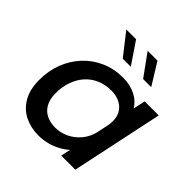

<svg xmlns="http://www.w3.org/2000/svg" viewBox="-197 -887 1047 1047"><g transform="rotate(45 326.0 -364.0)"><path d="M256.5 10.5Q198 10.5 150.2 -13Q102.5 -36.5 74 -85.2Q45.5 -134 45.5 -208Q45.5 -278.5 69 -338.8Q92.5 -399 134.8 -444Q177 -489 234.5 -514.2Q292 -539.5 360.5 -539.5Q414 -539.5 456 -519Q498 -498.5 522.5 -458Q547 -417.5 547 -359Q547 -344.5 544.8 -324Q542.5 -303.5 538.5 -289L484 -288.5Q486.5 -296.5 487.8 -309.5Q489 -322.5 489 -331Q489 -368.5 472.5 -393.8Q456 -419 428 -431.8Q400 -444.5 366 -444.5Q318 -444.5 280 -427.8Q242 -411 215.2 -380.5Q188.5 -350 174.2 -309.2Q160 -268.5 160 -220.5Q160 -173.5 177 -143.2Q194 -113 223.5 -98.8Q253 -84.5 290.5 -84.5Q330.5 -84.5 368.5 -102.2Q406.5 -120 434.8 -154.5Q463 -189 473.5 -238L533 -233.5Q516 -153 474 -98.5Q432 -44 375.5 -16.8Q319 10.5 256.5 10.5ZM531 0H422.5L535 -531H643.5ZM505.5 -611H443L351.5 -737.5H427.5ZM348 -611H286L187 -737.5H262.5Z"/></g></svg>

Font: Epilogue Medium
Style: Italic
Weight: 500
Italic angle: -12°
Designer: Tyler Finck
Foundry: Etcetera Type Co
Version: Version 2.112